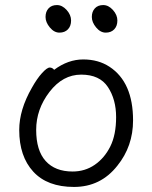

<svg xmlns="http://www.w3.org/2000/svg" viewBox="-20 -721 602 759"><path d="M444 -640Q444 -618 431.5 -605Q419 -592 398 -592Q377 -592 360 -612.5Q343 -633 343 -654Q343 -675 355 -688Q367 -701 388 -701Q409 -701 426.5 -681.5Q444 -662 444 -640ZM261 -640Q261 -618 248.5 -605Q236 -592 215 -592Q194 -592 177 -612.5Q160 -633 160 -654Q160 -675 172 -688Q184 -701 205 -701Q226 -701 243.5 -681.5Q261 -662 261 -640ZM194 -445Q249 -486 309 -486Q369 -486 413 -457Q506 -396 506 -245Q506 -143 444 -66Q378 18 272.5 18Q167 18 111.5 -42.5Q56 -103 56 -207Q56 -287 106 -374Q126 -410 146 -432Q166 -454 176.5 -454Q187 -454 194 -445ZM267 -43Q316 -43 354.5 -69.5Q393 -96 416 -142Q439 -188 439 -258Q439 -328 406.5 -377Q374 -426 301 -426Q228 -426 175.5 -357.5Q123 -289 123 -207.5Q123 -126 160.5 -84.5Q198 -43 267 -43Z"/></svg>

Font: Moon Stars Kai T
Style: Regular
Weight: 400
Designer: GuiWonder
Version: Version 1.101